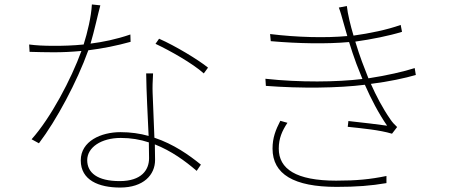

<svg xmlns="http://www.w3.org/2000/svg" viewBox="-20 -806 2040 863"><path d="M896 -476 915 -502C872 -537 768 -600 695 -632L679 -609C743 -579 846 -521 896 -476ZM649 -166 650 -95C650 -42 616 8 518 8C417 8 372 -30 372 -86C372 -143 434 -186 523 -186C568 -186 610 -179 649 -166ZM668 -476H637C638 -394 644 -285 648 -195C609 -206 567 -212 521 -212C435 -212 343 -172 343 -85C343 4 424 37 520 37C625 37 677 -20 677 -87L676 -157C750 -128 813 -82 864 -38L883 -66C830 -109 761 -158 674 -187L666 -389C665 -417 666 -436 668 -476ZM431 -782 393 -786C390 -730 373 -660 356 -606C307 -601 263 -600 223 -600C174 -600 142 -602 111 -606L113 -573C145 -572 188 -571 222 -571C263 -571 304 -573 346 -577C300 -450 208 -276 122 -180L155 -162C234 -266 326 -438 377 -580C442 -588 506 -601 567 -618L566 -651C502 -629 442 -617 387 -610C404 -667 420 -742 431 -782Z M1272 -254 1240 -263C1219 -222 1205 -187 1205 -138C1205 -23 1301 34 1493 34C1582 34 1647 29 1717 17V-15C1644 0 1583 6 1491 6C1310 6 1233 -47 1233 -138C1233 -184 1248 -218 1272 -254ZM1523 -707 1541 -644C1444 -635 1316 -638 1194 -653L1197 -621C1321 -610 1451 -608 1549 -617C1559 -585 1570 -551 1582 -519L1609 -451C1496 -437 1326 -435 1173 -452L1175 -420C1332 -408 1500 -410 1620 -425C1648 -361 1682 -296 1720 -241C1686 -246 1611 -255 1546 -262L1543 -236C1608 -229 1686 -222 1742 -205L1765 -235C1754 -245 1743 -257 1735 -269C1699 -321 1671 -375 1647 -429C1728 -439 1801 -455 1849 -469L1844 -500C1798 -485 1716 -466 1636 -454L1607 -529C1598 -554 1587 -585 1577 -619C1649 -629 1729 -645 1787 -663L1781 -694C1720 -672 1641 -656 1569 -646C1555 -693 1543 -742 1539 -779L1503 -772C1510 -754 1517 -729 1523 -707Z"/></svg>

Font: Harano Aji Gothic ExtraLight
Style: Regular
Weight: 250
Foundry: Masamichi Hosoda
Version: HaranoAjiGothic-ExtraLight version 20230610;ttx 4.39.4